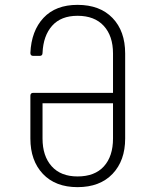

<svg xmlns="http://www.w3.org/2000/svg" viewBox="-20 -760 640 790"><path d="M299 10Q208 10 156.5 -44.5Q105 -99 105 -190V-366Q105 -378 117 -378H445V-540Q445 -612 407 -653.5Q369 -695 299 -695Q231 -695 194.5 -654Q158 -613 155 -542Q155 -530 143 -530H117Q105 -530 105 -542Q109 -633 159 -686.5Q209 -740 299 -740Q391 -740 443 -686Q495 -632 495 -540V-190Q495 -99 443 -44.5Q391 10 299 10ZM299 -34Q370 -34 407.5 -75.5Q445 -117 445 -190V-335H155V-190Q155 -118 192.5 -76Q230 -34 299 -34Z"/></svg>

Font: Pitagon Sans Mono Thin
Style: Regular
Weight: 100
Monospace: yes
Designer: Travis Tran
Foundry: Pitagon
Version: Version 1.001; ttfautohint (v1.8.4.7-5d5b);gftools[0.9.26]